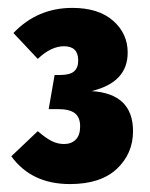

<svg xmlns="http://www.w3.org/2000/svg" viewBox="-20 -775 381 489"><path d="M164.1 -754.9Q231 -754.9 268.1 -722.2Q305.2 -689.5 305.2 -641.1Q305.2 -564.9 212.9 -543Q318.8 -536.6 318.8 -440.9Q318.8 -383.8 277.6 -345Q236.3 -306.2 158.2 -306.2Q60.1 -306.2 8.8 -377L76.2 -440.9Q96.7 -423.3 111.6 -415.8Q126.5 -408.2 143.1 -408.2Q161.6 -408.2 172.9 -419.4Q184.1 -430.7 184.1 -453.1Q184.1 -476.1 170.7 -486.6Q157.2 -497.1 127.9 -497.1H104L119.1 -584H132.8Q158.2 -584 168.7 -593.3Q179.2 -602.5 179.2 -621.1Q179.2 -657.2 143.1 -657.2Q109.9 -657.2 76.2 -625L14.2 -690.9Q75.2 -754.9 164.1 -754.9Z"/></svg>

Font: Fira Sans Compressed Heavy
Style: Regular
Weight: 900
Width: 1
Designer: Carrois Corporate & Edenspiekermann AG
Foundry: Carrois Corporate GbR & Edenspiekermann AG
Version: Version 4.203;PS 004.203;hotconv 1.0.88;makeotf.lib2.5.64775